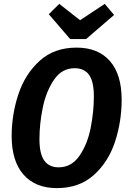

<svg xmlns="http://www.w3.org/2000/svg" viewBox="-20 -952 664 988"><path d="M606 -439Q606 -327 572 -223Q538 -119 463 -51.5Q388 16 273 16Q162 16 101 -53.5Q40 -123 40 -252Q40 -362 74.5 -466.5Q109 -571 184 -639Q259 -707 374 -707Q485 -707 545.5 -638Q606 -569 606 -439ZM183 -236Q183 -160 208 -125.5Q233 -91 282 -91Q348 -91 389 -150.5Q430 -210 446.5 -293.5Q463 -377 463 -456Q463 -532 438.5 -566.5Q414 -601 364 -601Q298 -601 257.5 -541Q217 -481 200 -397.5Q183 -314 183 -236ZM567 -875 423 -751H341L231 -879L285 -932L392 -848L519 -932Z"/></svg>

Font: Fira Sans Condensed SemiBold
Style: Italic
Weight: 600
Width: 3
Italic angle: -8°
Designer: bBox Type GmbH & Carrois Corporate GbR & Edenspiekermann AG
Foundry: bBox Type GmbH & Carrois Corporate GbR & Edenspiekermann AG
Version: Version 4.301